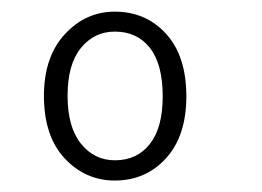

<svg xmlns="http://www.w3.org/2000/svg" viewBox="-20 -714 454 333"><path d="M179.2 -400.9Q127.9 -400.9 92 -439.5Q56.2 -478 56.2 -547.9Q56.2 -615.2 92.3 -654.5Q128.4 -693.8 179.2 -693.8Q232.9 -693.8 268.1 -655.3Q303.2 -616.7 303.2 -546.9Q303.2 -478.5 268.1 -439.7Q232.9 -400.9 179.2 -400.9ZM179.2 -436Q217.8 -436 240 -464.4Q262.2 -492.7 262.2 -546.9Q262.2 -602.5 240 -630.9Q217.8 -659.2 179.2 -659.2Q143.6 -659.2 120.4 -630.9Q97.2 -602.5 97.2 -547.9Q97.2 -493.7 120.4 -464.8Q143.6 -436 179.2 -436Z"/></svg>

Font: Fira Sans Compressed ExtraLight
Style: Regular
Weight: 250
Width: 1
Designer: Carrois Corporate & Edenspiekermann AG
Foundry: Carrois Corporate GbR & Edenspiekermann AG
Version: Version 4.203;PS 004.203;hotconv 1.0.88;makeotf.lib2.5.64775